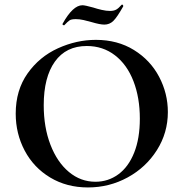

<svg xmlns="http://www.w3.org/2000/svg" viewBox="-20 -811 806 843"><path d="M49 -312Q49 -415 101 -488.5Q153 -562 234.5 -599Q316 -636 401 -636Q496 -636 568 -591.5Q640 -547 678.5 -474Q717 -401 717 -319Q717 -228 669 -152Q621 -76 540.5 -32Q460 12 366 12Q273 12 200.5 -31.5Q128 -75 88.5 -149.5Q49 -224 49 -312ZM594 -290Q594 -382 566 -454.5Q538 -527 485 -568Q432 -609 361 -609Q270 -609 221 -540.5Q172 -472 172 -349Q172 -252 201.5 -175.5Q231 -99 282.5 -56Q334 -13 399 -13Q455 -13 499.5 -45.5Q544 -78 569 -140.5Q594 -203 594 -290ZM514 -790 516 -791Q518 -791 520 -788Q522 -785 521 -783Q494 -735 477.5 -719Q461 -703 438 -703Q419 -703 382 -714Q365 -719 347 -723Q329 -727 313 -727Q294 -727 286 -722Q278 -717 262 -700H261Q258 -700 255.5 -702.5Q253 -705 255 -707Q300 -788 342 -788Q353 -788 389 -778Q407 -772 427 -767.5Q447 -763 463 -763Q480 -763 490.5 -769Q501 -775 514 -790Z"/></svg>

Font: Cormorant SC
Style: Bold
Weight: 700
Designer: Christian Thalmann (Catharsis Fonts)
Foundry: Catharsis Fonts
Version: Version 4.000